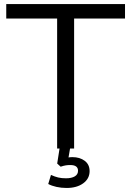

<svg xmlns="http://www.w3.org/2000/svg" viewBox="-20 -725 644 937"><path d="M258.8 0V-634.5H10.5V-705H590.1V-634.5H341.7V0ZM305.2 192.3Q278.9 192.3 255.6 187.1Q232.2 181.9 215.4 172.9L228.7 128.6Q247.2 137.1 263.6 141.1Q280 145.1 302.1 145.1Q329.1 145.1 345 135.7Q360.8 126.4 360.8 108.2Q360.8 80.4 322.8 80.4Q312.2 80.4 301.7 81.9Q291.1 83.5 276 88.5L259.1 73.2L273.7 -20H325.3L312.3 55.5L287.7 49.2Q299.2 45.8 311.2 43.8Q323.2 41.8 333.2 41.8Q369.4 41.8 393.3 59.7Q417.3 77.7 417.3 110.1Q417.3 146.9 386.1 169.6Q355 192.3 305.2 192.3Z"/></svg>

Font: Mulish ExtraLight
Style: Regular
Weight: 200
Designer: Vernon Adams
Foundry: Vernon Adams
Version: Version 3.603